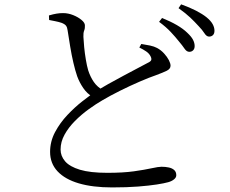

<svg xmlns="http://www.w3.org/2000/svg" viewBox="-20 -810 1040 869"><path d="M789.6 -622.9Q774.2 -642.4 753.1 -664.9Q732.1 -687.5 700 -711.2L713.5 -728.6Q752 -713 780.7 -696.3Q809.4 -679.5 827.3 -662Q846.3 -644.3 853.6 -629.9Q861 -615.5 861 -601.5Q861 -589.2 854.1 -582.3Q847.3 -575.3 836.2 -575.5Q824.7 -575.7 815 -590Q805.3 -604.4 789.6 -622.9ZM878.3 -692.5Q860.7 -711.8 841.4 -730.2Q822.2 -748.6 788.1 -773.1L799.8 -790.4Q838.5 -776.5 867.4 -761.6Q896.3 -746.6 914.3 -732.2Q934.1 -716 942.4 -700.9Q950.7 -685.8 950.7 -671Q950.7 -657.7 943.8 -651.1Q937 -644.4 926.1 -644.4Q914.8 -644.4 905.1 -659.7Q895.4 -675 878.3 -692.5ZM610.6 -594.9 619.5 -611Q640.1 -607.9 659 -603.9Q677.8 -599.9 690.9 -592.9Q709 -583.1 722.8 -567.8Q736.6 -552.6 744.3 -537.8Q751.9 -523 751.9 -512.5Q751.9 -498.3 734.8 -489.8Q717.6 -481.4 687.3 -470.2Q656.4 -459.7 612.2 -440.6Q568 -421.5 523.3 -399.2Q478.6 -376.9 443.9 -356.4Q414.4 -339.4 381.2 -315.4Q348 -291.4 319.2 -262.4Q290.4 -233.4 272.3 -200.8Q254.2 -168.2 254.2 -133.1Q254.2 -103.9 274.7 -79.9Q295.3 -55.9 341.7 -41.8Q388.1 -27.8 466.1 -27.8Q537.3 -27.8 586.4 -34.7Q635.5 -41.7 666.3 -48.5Q697.1 -55.3 711.4 -55.3Q729.2 -55.3 744.4 -51.9Q759.6 -48.6 768.8 -40.1Q777.9 -31.6 777.9 -16.8Q777.9 -6.5 767.6 1.8Q757.4 10.2 741.5 14.6Q723.4 19.7 689.6 25Q655.8 30.3 605.3 34.3Q554.8 38.3 487.2 38.3Q399.6 38.3 336.9 19.9Q274.3 1.5 240.5 -34.5Q206.7 -70.5 206.7 -122.6Q206.7 -169.8 229.2 -212.1Q251.8 -254.4 285.4 -289.9Q319 -325.4 352.7 -351.5Q386.4 -377.6 407.8 -392.3Q435 -409.9 470.1 -429.7Q505.2 -449.4 540.1 -467.9Q575 -486.5 603.8 -501.7Q632.5 -516.9 648.7 -525.5Q661.4 -531.2 664.1 -537.5Q666.8 -543.7 662.2 -553.7Q655.8 -567.7 641.3 -577.5Q626.7 -587.3 610.6 -594.9ZM201.5 -740.1Q221.5 -746 236.1 -748.3Q250.6 -750.7 265.3 -750.7Q288.7 -750.7 311.4 -741.5Q334 -732.4 349.1 -719.6Q364.3 -706.9 364.3 -695.1Q365.1 -682.2 360.9 -671.6Q356.7 -661 357.5 -643.3Q358.3 -624.1 361 -596.5Q363.7 -568.9 368.5 -540.4Q373.2 -511.9 379.2 -491.6Q388.7 -462.3 404.6 -439Q420.5 -415.8 448 -400.7L401.3 -370.3Q374.2 -385.8 356.8 -411.6Q339.3 -437.4 329.3 -464.8Q320.4 -490.7 312.3 -525.4Q304.2 -560 297.8 -598.6Q291.4 -637.2 285.9 -673.1Q284.4 -686 278.8 -693.6Q273.2 -701.1 258.2 -706.8Q245.6 -711 229.7 -714.1Q213.8 -717.2 202.3 -719.5Z"/></svg>

Font: Source Han Serif JP VF
Style: Regular
Weight: 250
Designer: Ryoko NISHIZUKA 西塚涼子 (kana & ideographs); Frank Grießhammer (Latin, Greek & Cyrillic); Wenlong ZHANG 张文龙 (bopomofo); San
Foundry: Adobe
Version: Version 2.001;hotconv 1.1.0;makeotfexe 2.6.0